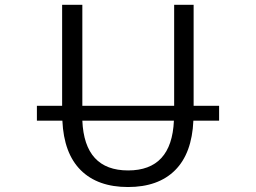

<svg xmlns="http://www.w3.org/2000/svg" viewBox="-20 -750 1040 780"><path d="M129.9 -259.8V-320.3H232.4V-730.5H314.5V-320.3H687.5V-730.5H766.6V-320.3H870.1V-259.8H765.6Q759.8 -127 691.4 -58.6Q623 9.8 500 9.8Q377 9.8 308.1 -58.6Q239.3 -127 233.4 -259.8ZM686.5 -259.8H314.5Q323.2 -57.6 500.5 -57.6Q677.7 -57.6 686.5 -259.8Z"/></svg>

Font: Gen Shin Gothic Monospace Normal
Style: Regular
Weight: 350
Designer: [Source Han Sans]
Ryoko NISHIZUKA  (kana & ideographs); Paul D. Hunt (Latin, Greek & Cyrillic); Wenlong ZHANG  (bopomofo
Version: Version 1.002.20150607